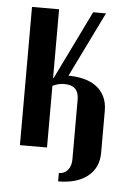

<svg xmlns="http://www.w3.org/2000/svg" viewBox="-48 -530 460 685"><g transform="rotate(5 182.5 -188.0)"><path d="M136 -494V-247L138 -248L258 -494H304L190 -261Q217 -261 242.5 -255Q268 -249 287.5 -235.5Q307 -222 318.5 -200Q330 -178 330 -147V3Q330 57 291.5 87.5Q253 118 186 118V88Q206 88 218 73.5Q230 59 230 35V-179Q230 -230 178 -230Q157 -230 136 -220V1H39V-494Z"/></g></svg>

Font: Moniqa Paragraph
Style: Bold
Weight: 700
Designer: Rajesh Rajput
Foundry: Rajesh Rajput
Version: Version 1.000